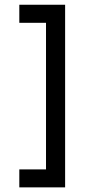

<svg xmlns="http://www.w3.org/2000/svg" viewBox="-20 -745 374 825"><path d="M177.7 -647V-17.1H63V60.1H259.8V-724.6H63V-647Z"/></svg>

Font: Estedad Medium
Style: Regular
Weight: 500
Designer: Amin Abedi
Version: Version 7.3